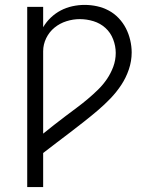

<svg xmlns="http://www.w3.org/2000/svg" viewBox="-20 -763 640 783"><path d="M91 0V-735H156V-652Q169 -674 187.5 -691.5Q206 -709 228 -720.5Q250 -732 275 -737.5Q300 -743 325 -743Q351 -743 376 -737.5Q401 -732 423.5 -720Q446 -708 464 -689Q482 -670 493.5 -647.5Q505 -625 511 -599.5Q517 -574 517 -549Q517 -514 505.5 -480Q494 -446 474.5 -416.5Q455 -387 430.5 -361.5Q406 -336 379 -313Q352 -290 324 -268Q296 -246 268 -224.5Q240 -203 212 -182Q184 -161 156 -139V0ZM156 -218Q178 -236 200.5 -253.5Q223 -271 246 -288.5Q269 -306 292 -323Q315 -340 337 -358.5Q359 -377 379.5 -397Q400 -417 416 -440.5Q432 -464 442 -491Q452 -518 452 -547Q452 -575 441.5 -602.5Q431 -630 410 -649Q389 -668 361.5 -676.5Q334 -685 305 -685Q278 -685 251 -676.5Q224 -668 202.5 -650.5Q181 -633 168.5 -607.5Q156 -582 156 -554Z"/></svg>

Font: Iosevka Aile Light
Style: Regular
Weight: 300
Designer: Belleve Invis
Foundry: Belleve Invis
Version: Version 27.3.5; ttfautohint (v1.8.4)